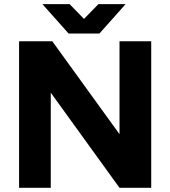

<svg xmlns="http://www.w3.org/2000/svg" viewBox="-20 -897 813 917"><path d="M71.1 -700H229.7L550.8 -256.1V-700H702.2V0H550.8L222.5 -454.3V0H71.1ZM317 -740.7 449.8 -877.2H579.8L454.8 -736.8H317ZM182.6 -877.2H312.6L445.4 -740.7V-736.8H307.7Z"/></svg>

Font: Oak Sans Light
Style: Regular
Weight: 400
Designer: Erik Kennedy, Walven
Foundry: Erik Kennedy, Walven
Version: Version 1.100;Glyphs 3.1.2 (3151)